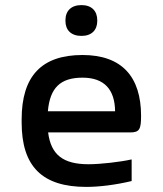

<svg xmlns="http://www.w3.org/2000/svg" viewBox="-20 -725 640 754"><path d="M534 -270C534 -422 460 -509 304 -509C144 -509 65 -427 65 -256V-244C65 -71 146 9 319 9C370 9 434 1 497 -14V-99C453 -89 374 -80 328 -80C228 -80 180 -117 169 -205H492C528 -205 534 -218 534 -270ZM168 -288C176 -380 217 -420 304 -420C390 -420 431 -373 432 -288ZM237 -643C237 -607 259 -584 300 -584C340 -584 362 -607 362 -643V-645C362 -682 340 -705 300 -705C259 -705 237 -682 237 -645Z"/></svg>

Font: LT Wave Mono Medium
Style: Regular
Weight: 500
Designer: Daniel Lyons
Version: Version 2.5 (Glyphs App)